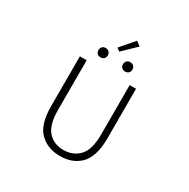

<svg xmlns="http://www.w3.org/2000/svg" viewBox="-227 -1259 1453 1477"><g transform="rotate(30 500.0 -520.5)"><path d="M499 12.7Q388.7 12.7 319.3 -56.2Q250 -125 250 -285.2V-728.5H310.5V-288.1Q310.5 -155.3 362.3 -98.1Q414.1 -41 499 -41Q585 -41 638.7 -98.1Q692.4 -155.3 692.4 -288.1V-728.5H749V-285.2Q749 -202.1 729 -142.1Q709 -82 672.9 -49.3Q636.7 -16.6 593.8 -2Q550.8 12.7 499 12.7ZM420.9 -812Q409.2 -800.8 390.6 -800.8Q372.1 -800.8 360.8 -812Q349.6 -823.2 349.6 -841.8Q349.6 -860.4 360.8 -872.1Q372.1 -883.8 390.6 -883.8Q409.2 -883.8 420.9 -872.1Q432.6 -860.4 432.6 -841.8Q432.6 -823.2 420.9 -812ZM466.8 -931.6 571.3 -1052.7 610.4 -1023.4 494.1 -911.1ZM639.6 -812Q627.9 -800.8 609.4 -800.8Q590.8 -800.8 579.1 -812Q567.4 -823.2 567.4 -841.8Q567.4 -860.4 579.1 -872.1Q590.8 -883.8 609.4 -883.8Q627.9 -883.8 639.6 -872.1Q651.4 -860.4 651.4 -841.8Q651.4 -823.2 639.6 -812Z"/></g></svg>

Font: Gen Shin Gothic Monospace Light
Style: Regular
Weight: 300
Designer: [Source Han Sans]
Ryoko NISHIZUKA  (kana & ideographs); Paul D. Hunt (Latin, Greek & Cyrillic); Wenlong ZHANG  (bopomofo
Version: Version 1.002.20150607